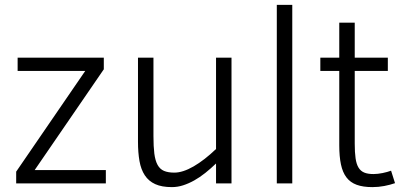

<svg xmlns="http://www.w3.org/2000/svg" viewBox="-20 -747 1651 782"><path d="M45.9 0V-47.9L327.1 -458H51.8V-512.2H402.8V-464.8L121.1 -54.2H411.1V0Z M859.9 0V-81.1Q838.4 -60.5 816.2 -42.7Q793.9 -24.9 771.2 -12.2Q748.5 0.5 725.8 7.8Q703.1 15.1 680.2 15.1Q638.7 15.1 612.1 2.9Q585.4 -9.3 569.8 -33Q554.2 -56.6 548.1 -91.1Q542 -125.5 542 -169.9V-512.2H605V-192.9Q605 -149.9 608.6 -121.3Q612.3 -92.8 621.8 -75.4Q631.3 -58.1 647.9 -51Q664.6 -43.9 689.9 -43.9Q724.6 -43.9 768.6 -69.3Q812.5 -94.7 859.9 -140.1V-512.2H922.9V0Z M1107.4 0V-727.1H1170.4V0Z M1588.9 -1Q1569.3 5.9 1545.4 10.5Q1521.5 15.1 1496.6 15.1Q1458.5 15.1 1432.6 5.6Q1406.7 -3.9 1391.1 -24.4Q1375.5 -44.9 1368.7 -77.1Q1361.8 -109.4 1361.8 -154.8V-458H1284.7V-512.2H1361.8V-654.8H1424.8V-512.2H1559.6V-458H1424.8V-162.1Q1424.8 -126.5 1428.2 -102.5Q1431.6 -78.6 1440.2 -64.5Q1448.7 -50.3 1463.4 -44.2Q1478 -38.1 1501 -38.1Q1518.1 -38.1 1538.3 -42.2Q1558.6 -46.4 1572.8 -51.8Z"/></svg>

Font: Clear Sans Light
Style: Regular
Weight: 300
Foundry: Intel Corporation
Version: Version 1.00